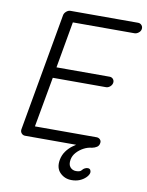

<svg xmlns="http://www.w3.org/2000/svg" viewBox="-96 -768 787 1027"><g transform="rotate(10 297.5 -254.5)"><path d="M364.3 190.4Q327.1 190.4 301.8 165Q276.4 139.6 284.2 94.7Q289.1 68.4 303.2 48.3Q317.4 28.3 336.4 13.7Q355.5 -1 377.4 -11.2Q399.4 -21.5 418.9 -27.3L418 0H79.1Q67.4 0 59.6 -8.8Q51.8 -17.6 53.7 -30.3L167 -669.9Q168.9 -681.6 179.7 -690.9Q190.4 -700.2 202.1 -700.2H569.3Q581.1 -700.2 588.9 -691.4Q596.7 -682.6 594.7 -669.9Q592.8 -658.2 582 -649.9Q571.3 -641.6 559.6 -641.6H215.8L228.5 -659.2L178.7 -377L169.9 -389.6H469.7Q481.4 -389.6 488.8 -380.9Q496.1 -372.1 494.1 -360.4Q492.2 -348.6 481.9 -339.8Q471.7 -331.1 460 -331.1H162.1L172.9 -340.8L121.1 -52.7L118.2 -58.6H457Q468.8 -58.6 476.6 -50.3Q484.4 -42 481.4 -29.3Q479.5 -16.6 468.8 -9.3Q458 -2 442.4 1Q419.9 2.9 397.9 14.6Q376 26.4 360.4 43.9Q344.7 61.5 340.8 83Q335.9 110.4 348.1 124.5Q360.4 138.7 379.9 138.7Q403.3 138.7 410.2 127.9Q416 120.1 424.3 116.2Q432.6 112.3 439.5 112.3Q449.2 112.3 453.6 118.7Q458 125 457 134.8Q454.1 148.4 440.4 161.6Q426.8 174.8 407.7 182.6Q388.7 190.4 364.3 190.4Z"/></g></svg>

Font: Quicksand
Style: Italic
Weight: 400
Designer: Andrew Paglinawan
Foundry: Andrew Paglinawan
Version: Version 3.006